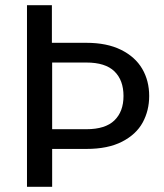

<svg xmlns="http://www.w3.org/2000/svg" viewBox="-20 -720 634 740"><path d="M84 -700H180V-555H313Q392 -555 446.5 -528Q501 -501 528 -455Q555 -409 555 -350Q555 -294 530 -248Q505 -202 450.5 -174Q396 -146 313 -146H181V0H84ZM456 -350Q456 -411 421 -445Q386 -479 313 -479H181V-222H313Q386 -222 421 -256Q456 -290 456 -350Z"/></svg>

Font: AF Albert Sans Medium
Style: Regular
Weight: 500
Designer: Andreas Rasmussen
Foundry: a.Foundry
Version: Version 1.300;Glyphs 3.2 (3231)